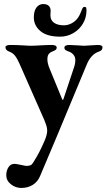

<svg xmlns="http://www.w3.org/2000/svg" viewBox="-20 -645 526 948"><path d="M7 0ZM11 220Q11 198 21.5 181Q32 164 52 164Q58 164 83 169Q107 175 116 174Q130 173 136 167.5Q142 162 151 146Q161 130 173 107.5Q185 85 201 48Q213 19 213 0Q213 -13 208.5 -26.5Q204 -40 199 -52L76 -331Q65 -356 54 -370Q43 -384 26 -390Q16 -394 11.5 -399Q7 -404 7 -412Q7 -423 32 -423Q61 -423 93 -421Q119 -419 128 -419Q149 -419 179 -421Q213 -423 237 -423Q246 -423 253 -420Q260 -417 260 -410Q260 -403 255.5 -399.5Q251 -396 245 -393.5Q239 -391 237 -390Q225 -385 219.5 -376.5Q214 -368 214 -352Q214 -332 225 -306L287 -155Q288 -152 290 -152Q292 -152 293 -155L344 -308Q352 -330 352 -348Q352 -364 342.5 -375Q333 -386 321 -390Q309 -394 303.5 -398Q298 -402 298 -410Q298 -417 305 -420Q312 -423 321 -423Q357 -421 364 -421Q386 -419 394 -419Q401 -419 427 -421Q432 -421 462 -423Q486 -423 486 -412Q486 -403 482 -398.5Q478 -394 468 -390Q449 -384 434 -368Q419 -352 409 -328L260 30Q228 107 178 224Q166 253 141.5 268Q117 283 85 283Q57 283 34 265Q11 247 11 220ZM147 -559Q147 -591 160 -608Q173 -625 193 -625Q212 -625 221 -616Q230 -607 230 -592L229 -569Q229 -545 247 -532.5Q265 -520 296 -520Q321 -520 344.5 -536.5Q368 -553 381 -589Q386 -603 389 -607Q392 -611 398 -611Q404 -611 405.5 -606.5Q407 -602 407 -593Q407 -558 389.5 -528.5Q372 -499 342 -481.5Q312 -464 277 -464Q212 -464 179.5 -491.5Q147 -519 147 -559Z"/></svg>

Font: EB Garamond
Style: Bold
Weight: 700
Designer: Georg Duffner and Octavio Pardo
Foundry: Georg Duffner
Version: Version 1.000; ttfautohint (v1.6)